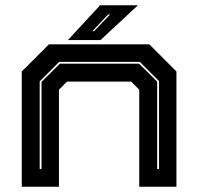

<svg xmlns="http://www.w3.org/2000/svg" viewBox="-20 -708 752 728"><path d="M62.5 0V-437L165.5 -540H546L649 -437V0H508V-368L477.5 -398.5H234L203.5 -368V0ZM130.5 -67H137.5V-397.5L207 -466.5H507.5L576 -398.5V-67H583V-400.5L510 -473.5H204.5L130.5 -399.5ZM237.5 -556 359.5 -688H503L361 -556ZM330 -590H337L397.5 -653H390Z"/></svg>

Font: Tourney Expanded ExtraBold
Style: Regular
Weight: 800
Width: 7
Designer: Tyler Finck
Foundry: Etcetera Type Co
Version: Version 1.010; ttfautohint (v1.8.3)